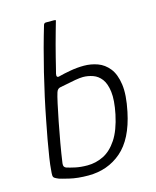

<svg xmlns="http://www.w3.org/2000/svg" viewBox="-109 -783 699 863"><g transform="rotate(-15 241.0 -351.0)"><path d="M195 6Q145 6 107.5 -3Q70 -12 62 -15Q50 -20 44 -24Q38 -28 37.5 -36.5Q37 -45 39 -63Q40 -81 45.5 -117.5Q51 -154 59 -198Q67 -242 75 -282Q95 -386 121.5 -494.5Q148 -603 177 -700Q178 -703 180.5 -705.5Q183 -708 188 -708H226Q234 -708 233.5 -704.5Q233 -701 231 -696Q227 -681 219.5 -655.5Q212 -630 204.5 -601Q197 -572 190 -545Q183 -518 178.5 -498.5Q174 -479 172 -473Q170 -463 173.5 -459.5Q177 -456 186 -459Q204 -464 237 -470Q270 -476 302 -476Q335 -476 365.5 -465Q396 -454 418 -426.5Q440 -399 447 -350Q454 -301 438 -225Q413 -104 349 -49Q285 6 195 6ZM203 -39Q242 -39 277.5 -56.5Q313 -74 340.5 -115.5Q368 -157 383 -228Q396 -292 391 -331Q386 -370 370 -391Q354 -412 331 -420Q308 -428 285 -428Q271 -428 248 -424Q225 -420 204.5 -415.5Q184 -411 176 -410Q170 -409 165 -405Q160 -401 157 -392Q152 -377 144.5 -342.5Q137 -308 128 -262.5Q119 -217 110.5 -168.5Q102 -120 96 -77Q95 -67 97.5 -62.5Q100 -58 106 -55Q121 -50 146 -44.5Q171 -39 203 -39Z"/></g></svg>

Font: Glory Thin Light
Style: Italic
Weight: 300
Italic angle: -12°
Version: Version 1.011